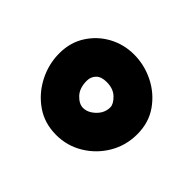

<svg xmlns="http://www.w3.org/2000/svg" viewBox="-86 -456 531 531"><g transform="rotate(-45 180.0 -190.5)"><path d="M25.4 -192.9Q25.4 -238.3 49.3 -272.7Q73.2 -307.1 111.3 -326.7Q149.4 -346.2 191.4 -346.2Q233.9 -346.2 266.4 -325.4Q298.8 -304.7 317.1 -271Q335.4 -237.3 335.4 -197.3Q335.4 -156.7 316.9 -119.6Q298.3 -82.5 264.6 -58.8Q231 -35.2 185.5 -35.2Q141.6 -35.2 105.2 -56.6Q68.8 -78.1 47.1 -114Q25.4 -149.9 25.4 -192.9ZM130.9 -192.9Q130.9 -174.3 147.2 -157.5Q163.6 -140.6 185.5 -140.6Q198.2 -140.6 213.1 -155.8Q228 -170.9 228 -197.3Q228 -218.3 217.5 -228.5Q207 -238.8 191.4 -238.8Q162.6 -238.8 146.7 -223.6Q130.9 -208.5 130.9 -192.9Z"/></g></svg>

Font: Mikhak-DS2-FD ExtraBold
Style: Regular
Weight: 800
Designer: Amin Abedi
Version: Version 3.2